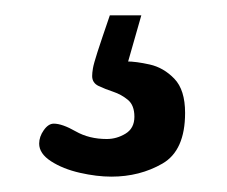

<svg xmlns="http://www.w3.org/2000/svg" viewBox="-20 -20 296 250"><path d="M125 210Q106 210 84 205Q62 200 46.5 190Q31 180 31 167Q31 158 37 149.5Q43 141 50 141Q61 141 78.5 151Q96 161 119 161Q132 161 143.5 154Q155 147 155 132Q155 117 146.5 110Q138 103 127.5 99.5Q117 96 108.5 92Q100 88 100 79Q100 75 101 69Q102 63 107 47.5Q112 32 123 0H164L144 70L133 60H145Q157 60 175 64Q193 68 207 82.5Q221 97 221 127Q221 176 191.5 193Q162 210 125 210Z"/></svg>

Font: Asap Condensed VF Beta
Style: Regular
Weight: 400
Designer: Pablo Cosgaya
Foundry: Omnibus-Type
Version: Version 1.008